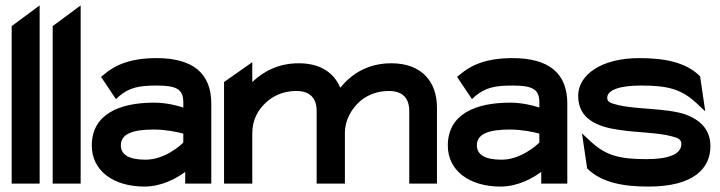

<svg xmlns="http://www.w3.org/2000/svg" viewBox="-20 -676 2653 707"><path d="M23 0H126V-656L23 -580Z M174 0H277V-656L174 -580Z M318 -140C318 -47 398 11 512 11C576 11 631 -20 662 -43V0H758V-295C758 -407 689 -462 557 -462C462 -462 405 -438 362 -401L352 -393L407 -311L420 -323C457 -353 490 -361 557 -361C631 -361 655 -347 655 -299V-280C631 -288 591 -298 547 -298C419 -298 318 -255 318 -140ZM425 -141C425 -185 473 -199 547 -199C590 -199 633 -190 655 -184V-151C641 -137 584 -88 516 -88C457 -88 425 -105 425 -141Z M805 0H909V-186C909 -234 930 -272 959 -298C984 -322 1022 -341 1071 -341C1123 -341 1146 -313 1146 -267V0H1250V-186C1250 -235 1274 -272 1300 -298C1325 -322 1363 -341 1412 -341C1464 -341 1487 -313 1487 -267V0H1589V-280C1589 -374 1534 -443 1421 -443C1332 -443 1273 -402 1233 -353C1210 -408 1160 -443 1080 -443C1005 -443 950 -413 909 -374V-447L805 -374Z M1629 -140C1629 -47 1709 11 1823 11C1887 11 1942 -20 1973 -43V0H2069V-295C2069 -407 2000 -462 1868 -462C1773 -462 1716 -438 1673 -401L1663 -393L1718 -311L1731 -323C1768 -353 1801 -361 1868 -361C1942 -361 1966 -347 1966 -299V-280C1942 -288 1902 -298 1858 -298C1730 -298 1629 -255 1629 -140ZM1736 -141C1736 -185 1784 -199 1858 -199C1901 -199 1944 -190 1966 -184V-151C1952 -137 1895 -88 1827 -88C1768 -88 1736 -105 1736 -141Z M2109 -323C2109 -237 2181 -209 2258 -198C2322 -188 2403 -188 2454 -174C2478 -168 2489 -162 2489 -146C2489 -109 2444 -90 2361 -90C2261 -90 2211 -103 2154 -156L2123 -185L2142 -56C2196 -2 2279 11 2368 11C2536 11 2596 -57 2596 -138C2596 -204 2552 -237 2503 -255C2430 -279 2319 -272 2249 -291C2225 -297 2216 -302 2216 -316C2216 -345 2263 -361 2340 -361C2440 -361 2489 -348 2546 -295L2577 -266L2558 -395C2504 -449 2422 -462 2333 -462C2195 -462 2109 -401 2109 -323Z"/></svg>

Font: Charger Sport
Style: BlkExt
Weight: 900
Designer: Jasper
Foundry: Cannot Into Space Fonts
Version: Version 1.1